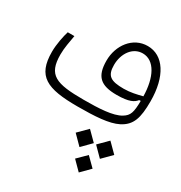

<svg xmlns="http://www.w3.org/2000/svg" viewBox="-174 -575 935 993"><g transform="rotate(30 293.0 -78.5)"><path d="M263.2 1.5C365.2 1.5 449.7 -3.4 500 -29.3C561 -60.5 576.7 -109.9 576.7 -210.4C576.7 -357.9 516.6 -451.2 421.9 -451.2C333 -451.2 273.9 -370.1 273.9 -279.3C273.9 -185.1 311.5 -151.4 407.7 -151.4C481.9 -151.4 507.3 -167 522.5 -186.5L531.7 -187C530.8 -118.2 523.9 -95.7 490.2 -75.2C446.8 -48.3 362.3 -44.4 272.9 -44.4C106.9 -44.4 51.8 -64.9 51.8 -187.5C51.8 -227.5 60.5 -268.6 66.9 -305.7H27.3C18.6 -278.3 6.8 -223.1 6.8 -177.7C6.8 -31.7 78.6 1.5 263.2 1.5ZM531.7 -214.4C499 -206.1 462.9 -197.3 423.8 -197.3C344.7 -197.3 318.8 -214.4 318.8 -279.3C318.8 -347.2 358.4 -405.3 418.5 -405.3C489.7 -405.3 529.8 -324.7 531.7 -214.4ZM376.5 69.3 322.3 123.5 376.5 178.2 430.7 123.5ZM498.5 69.3 444.3 123.5 498.5 178.2 552.7 123.5ZM439 189.5 386.7 241.2 439 293.9 491.2 241.2Z"/></g></svg>

Font: Cascadia Code PL ExtraLight
Style: Regular
Weight: 200
Monospace: yes
Designer: Aaron Bell
Foundry: Saja Typeworks
Version: Version 2404.023